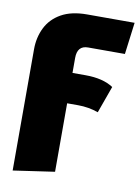

<svg xmlns="http://www.w3.org/2000/svg" viewBox="-86 -592 639 878"><g transform="rotate(10 233.5 -153.0)"><path d="M35 228V-335Q35 -390 57.5 -435.5Q80 -481 127 -507.5Q174 -534 246 -534H467L448 -386H277Q227 -386 227 -329V-259H288Q369 -259 417 -227L372 -102Q327 -118 278 -118H227V200Z"/></g></svg>

Font: Trujillo Black
Style: Regular
Weight: 900
Designer: Fira Sans original fonts by bBox Type GmbH, Carrois Corporate GbR, & Edenspiekermann AG / Changes by Cristiano Sobral
Foundry: Fira Sans original fonts by bBox Type GmbH, Carrois Corporate GbR, & Edenspiekermann AG / Changes by Cristiano Sobral
Version: Version 4.301;July 28, 2020;FontCreator 13.0.0.2655 64-bit